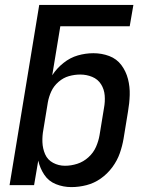

<svg xmlns="http://www.w3.org/2000/svg" viewBox="-20 -755 616 783"><path d="M271 8Q302 8 333 0Q364 -8 391 -27Q418 -46 438 -73Q458 -100 468.5 -130Q479 -160 484 -190L502 -300Q508 -334 509 -367.5Q510 -401 502 -432.5Q494 -464 475 -489.5Q456 -515 425.5 -526.5Q395 -538 361 -538Q329 -538 297.5 -529Q266 -520 238.5 -498Q211 -476 193 -448L226 -648H509L524 -735H140L19 0H119L136 -100Q143 -69 160.5 -42.5Q178 -16 208 -4Q238 8 271 8ZM245 -79Q219 -79 196.5 -91Q174 -103 164 -126Q154 -149 153 -175Q152 -201 157 -227L175 -337Q179 -360 189 -382Q199 -404 218.5 -421Q238 -438 261 -444.5Q284 -451 307 -451Q333 -451 356 -441.5Q379 -432 392 -411.5Q405 -391 407 -365.5Q409 -340 404 -314L386 -204Q382 -180 371.5 -156Q361 -132 340.5 -113.5Q320 -95 295 -87Q270 -79 245 -79Z"/></svg>

Font: Iosevka Sparkle Medium
Style: Italic
Weight: 500
Italic angle: -9°
Designer: Belleve Invis
Foundry: Belleve Invis
Version: Version 4.5.0; ttfautohint (v1.8.3)